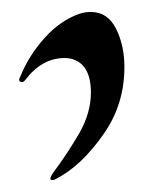

<svg xmlns="http://www.w3.org/2000/svg" viewBox="-20 -753 239 321"><path d="M132 -733Q160 -733 174 -705Q188 -677 188 -641Q188 -579 154 -530Q116 -475 72 -453Q70 -452 67 -452Q61 -452 68 -463Q92 -495 113 -531Q132 -565 132 -598Q132 -647 98 -655Q94 -656 88 -656Q50 -656 22 -619Q18 -614 14 -616.5Q10 -619 14 -625Q28 -660 54.5 -689.5Q81 -719 113 -730Q122 -733 132 -733Z"/></svg>

Font: Ponomar Unicode TT
Style: Regular
Weight: 400
Designer: Vladislav V. Dorosh, Yuri A.W. Shardt, Nikita Simmons, Aleksandr Andreev
Foundry: Ponomar Project
Version: 1.1